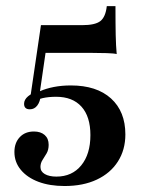

<svg xmlns="http://www.w3.org/2000/svg" viewBox="-20 -501 472 642"><path d="M196 121Q146 121 108.5 106.9Q71 92.7 49.6 66.9Q28.2 41.1 28.2 7.3Q28.2 -23.4 46 -42.3Q63.7 -61.3 93.5 -61.3Q116.1 -61.3 129.4 -49.6Q142.7 -37.9 142.7 -16.9Q142.7 0 135.9 11.7Q129 23.4 122.2 33.9Q115.3 44.4 115.3 57.3Q115.3 72.6 129.8 81Q144.4 89.5 168.5 89.5Q221 89.5 251.6 52Q282.3 14.5 282.3 -49.2Q282.3 -111.3 252.4 -144.4Q222.6 -177.4 167.7 -177.4Q142.7 -177.4 123 -173Q103.2 -168.5 87.9 -161.3L80.6 -170.2L116.9 -416.9H254.8Q298.4 -416.9 315.7 -430.6Q333.1 -444.4 337.1 -480.6H366.1Q366.1 -419.4 366.9 -383.5Q367.7 -347.6 370.2 -320.2Q362.1 -322.6 336.3 -323.4Q310.5 -324.2 284.7 -324.2H132.3L113.7 -196Q133.1 -204.8 159.7 -210.1Q186.3 -215.3 216.9 -215.3Q303.2 -215.3 351.2 -171.8Q399.2 -128.2 399.2 -51.6Q399.2 0 374.2 39.1Q349.2 78.2 303.6 99.6Q258.1 121 196 121ZM79.8 -135.5Q60.5 -135.5 60.5 -154Q60.5 -167.7 73.8 -179Q87.1 -190.3 110.5 -196.8L116.1 -182.3Q114.5 -161.3 104.8 -148.4Q95.2 -135.5 79.8 -135.5Z"/></svg>

Font: Playfair
Style: Bold
Weight: 700
Designer: Claus Eggers Sørensen
Foundry: Claus Eggers Sørensen
Version: Version 2.001;gftools[0.9.30]